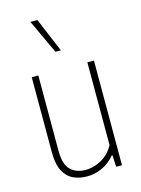

<svg xmlns="http://www.w3.org/2000/svg" viewBox="-122 -878 705 957"><g transform="rotate(-15 230.0 -399.5)"><path d="M207 9Q167.5 9 135.8 -5.8Q104 -20.5 85.5 -56Q67 -91.5 67 -154V-540H101V-152Q101 -79.5 131 -51.8Q161 -24 208 -24Q230 -24 257.2 -32.2Q284.5 -40.5 310.2 -60Q336 -79.5 354 -113V-540H388V0H358L355 -60H351Q322 -25 284 -8Q246 9 207 9ZM214 -632 132 -808H168L242 -632Z"/></g></svg>

Font: Encode Sans Cnd Th
Style: Regular
Weight: 100
Width: 3
Designer: Multiple Designers
Foundry: Impallari Type
Version: Version 3.002; ttfautohint (v1.8.3) -l 8 -r 50 -G 200 -x 14 